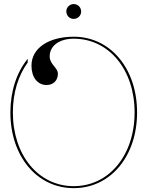

<svg xmlns="http://www.w3.org/2000/svg" viewBox="-20 -948 745 970"><path d="M315 -890C315 -871.5 329.5 -852.5 352.5 -852.5C371 -852.5 390 -867 390 -890C390 -908.5 375.5 -927.5 352.5 -927.5C334 -927.5 315 -913 315 -890ZM352.5 -762.5C224.5 -762.5 139 -704 139 -616.5C139 -557.5 169.5 -518.5 215.5 -518.5C249.5 -518.5 272.5 -541.5 272.5 -575.5C272.5 -606.5 231 -622.5 231 -663C231 -716.5 279.5 -752.5 352.5 -752.5C530.5 -752.5 660 -596 660 -380C660 -164 531 -7.5 352.5 -7.5C174 -7.5 45 -164 45 -380C45 -480 72.5 -567 120 -632V-651C65 -583.5 32.5 -489 32.5 -380C32.5 -158 167 2.5 352.5 2.5C538 2.5 672.5 -158 672.5 -380C672.5 -602 537.5 -762.5 352.5 -762.5Z"/></svg>

Font: ZnikomitNo24
Style: Regular
Weight: 500
Designer: gluk
Foundry: gluk
Version: Version 0.55